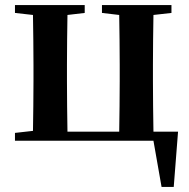

<svg xmlns="http://www.w3.org/2000/svg" viewBox="-20 -555 747 757"><path d="M585 -36C584 -93 583 -178 583 -235V-300C583 -356 584 -439 585 -496L656 -504V-535H382V-504L450 -496C451 -439 452 -356 452 -300V-235C452 -178 451 -93 450 -36H246C245 -93 244 -178 244 -235V-300C244 -356 245 -439 246 -496L314 -504V-535H39V-504L110 -496C111 -439 112 -356 112 -300V-235C112 -179 111 -96 110 -39L39 -31V0H585L617 182H665L682 -36Z"/></svg>

Font: Source Han Serif
Style: Bold
Weight: 700
Designer: Ryoko NISHIZUKA 西塚涼子 (kana & ideographs); Frank Grießhammer (Latin, Greek & Cyrillic); Wenlong ZHANG 张文龙 (bopomofo); San
Foundry: Adobe Systems Incorporated
Version: Version 1.001;PS 1.001;hotconv 16.6.54;makeotf.lib2.5.65590